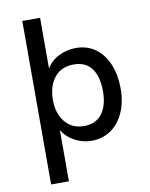

<svg xmlns="http://www.w3.org/2000/svg" viewBox="-97 -767 815 1042"><g transform="rotate(-10 311.0 -246.5)"><path d="M99 -697H197V-418Q222 -459 266 -480.5Q310 -502 358 -502Q422 -502 467.5 -468.5Q513 -435 537 -376.5Q561 -318 561 -245Q561 -167 534.5 -109.5Q508 -52 462 -21.5Q416 9 358 9Q309 9 265 -14.5Q221 -38 197 -78V204H99ZM464 -246Q464 -326 431 -371Q398 -416 333 -416Q263 -416 225.5 -368.5Q188 -321 188 -246Q188 -172 226 -124.5Q264 -77 331 -77Q396 -77 430 -122Q464 -167 464 -246Z"/></g></svg>

Font: Hanken Grotesk Medium
Style: Regular
Weight: 500
Designer: Alfredo Marco Pradil
Foundry: Hanken Design Co.
Version: Version 3.014